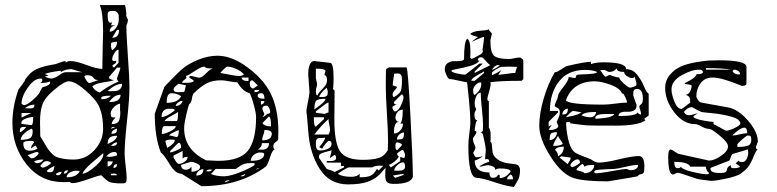

<svg xmlns="http://www.w3.org/2000/svg" viewBox="-20 -716 3069 758"><path d="M256 2Q248 3 230 3Q141 3 85 -67Q29 -137 29 -231Q29 -295 53 -363Q56 -366 67 -381Q78 -396 78 -397V-400Q98 -431 124 -443Q150 -455 195 -462Q201 -463 216.5 -469Q232 -475 239 -475V-468Q245 -475 258 -475Q280 -475 321.5 -459.5Q363 -444 384 -444Q384 -465 385.5 -528Q387 -591 387 -593Q387 -665 374 -696H472Q476 -696 479 -659Q478 -658 478 -656Q478 -653 481.5 -646Q485 -639 485 -638Q485 -628 479 -616Q479 -574 485 -492Q491 -410 491 -370Q491 -326 481.5 -239.5Q472 -153 472 -110Q472 -94 476 -61.5Q480 -29 480 -13Q480 0 477 4Q474 8 461 8Q427 8 414 3Q401 -2 380 -24Q371 -24 328 -8.5Q285 7 266 7Q259 7 256 2ZM281 -42Q269 -42 256 -35Q243 -28 243 -16Q284 -16 295 -41Q294 -41 288 -41.5Q282 -42 281 -42ZM201 -30Q201 -24 208 -24Q214 -24 218.5 -28Q223 -32 223 -38Q214 -38 201 -30ZM418 -30V-24H442Q440 -31 429 -31L424 -30Q420 -30 418 -30ZM248 -44Q233 -44 232 -30Q248 -32 248 -44ZM387 -111Q384 -108 347 -77Q310 -46 306 -30Q325 -32 356.5 -59.5Q388 -87 388 -107Q388 -108 388 -109ZM165 -41Q166 -36 178 -36Q187 -36 190 -41.5Q193 -47 195 -61Q168 -48 165 -41ZM139 -61Q144 -54 150 -54H149L156 -56Q162 -58 170 -62.5Q178 -67 182 -73Q174 -80 164 -80Q153 -80 142 -65Q140 -62 139 -61ZM442 -68Q428 -68 428 -53Q442 -53 442 -68ZM405 -79V-59Q412 -59 418.5 -65.5Q425 -72 425 -79ZM115 -79Q118 -72 128 -72Q143 -72 152 -86H147Q130 -86 115 -79ZM139 -178Q145 -169 155.5 -150.5Q166 -132 170.5 -126Q175 -120 185 -109.5Q195 -99 205 -95.5Q215 -92 231.5 -89Q248 -86 270 -86Q318 -86 352.5 -123Q387 -160 387 -208Q387 -282 356 -320Q334 -346 303.5 -370.5Q273 -395 251 -395Q244 -395 233.5 -389.5Q223 -384 214.5 -377.5Q206 -371 198 -364.5Q190 -358 189 -357Q157 -330 147.5 -303.5Q138 -277 138 -233Q138 -226 138.5 -207.5Q139 -189 139 -178ZM89 -103Q101 -91 105 -91Q113 -91 121.5 -97.5Q130 -104 133 -111Q130 -116 125 -116Q121 -116 106.5 -110Q92 -104 89 -103ZM430 -116Q415 -116 399 -98H404Q410 -97 411 -97Q430 -97 442 -103Q442 -111 439.5 -113.5Q437 -116 430 -116ZM72 -150Q72 -121 96 -121Q114 -121 128 -129L121 -141Q106 -135 104 -129L103 -132Q103 -142 115 -154Q113 -160 102 -160Q72 -160 72 -150ZM442 -154Q431 -154 418 -141Q425 -140 426 -140Q442 -140 442 -154ZM442 -180Q423 -180 414 -173.5Q405 -167 405 -147L414 -152Q423 -156 427.5 -159Q432 -162 437 -168Q442 -174 442 -180ZM104 -208Q62 -186 62 -164Q86 -164 97.5 -170Q109 -176 109 -197Q109 -207 104 -208ZM442 -208Q420 -202 420 -188Q432 -188 437 -191.5Q442 -195 442 -208ZM75 -215Q64 -215 61 -210.5Q58 -206 58 -194Q66 -194 84 -215ZM430 -215Q420 -215 418 -208Q422 -208 436 -215ZM64 -230 65 -227 104 -222Q111 -222 111 -254Q97 -254 80.5 -247.5Q64 -241 64 -230ZM436 -252Q421 -237 421 -226Q443 -226 449 -238Q455 -250 455 -273L454 -280Q454 -286 454 -294Q454 -302 454 -307Q440 -304 428.5 -292Q417 -280 417 -267Q417 -257 420 -254.5Q423 -252 436 -252ZM65 -270V-252L104 -270ZM116 -303Q97 -303 78 -289Q80 -289 86 -288.5Q92 -288 93 -288Q100 -288 102.5 -288Q105 -288 109 -289.5Q113 -291 114.5 -294Q116 -297 116 -303ZM65 -307Q65 -306 69 -303.5Q73 -301 75 -301Q87 -301 112 -323.5Q137 -346 139 -357Q140 -358 143 -363.5Q146 -369 146 -370Q149 -372 157.5 -374.5Q166 -377 172 -381Q178 -385 178 -391Q178 -392 178 -392L177 -394Q162 -388 133 -388Q147 -388 147 -400Q147 -406 141 -406Q115 -406 90 -370.5Q65 -335 65 -307ZM456 -342Q430 -342 411 -313Q456 -313 456 -342ZM411 -338Q386 -338 380 -332V-324Q404 -324 418 -338ZM344 -375Q356 -355 374 -351Q411 -379 448 -394Q442 -400 442 -406Q442 -410 448.5 -426Q455 -442 455 -449H442L411 -413Q410 -410 410 -409Q410 -406 417 -403Q424 -400 430 -400Q419 -395 389 -391Q359 -387 344 -375ZM462 -385Q436 -385 405 -357L411 -356Q417 -356 418 -356Q432 -356 439.5 -357Q447 -358 454.5 -365Q462 -372 462 -385ZM313 -413Q315 -408 321.5 -398Q328 -388 334 -388Q336 -388 368 -400Q354 -400 348.5 -409.5Q343 -419 324 -419Q314 -419 313 -413ZM157 -413Q174 -406 182 -406Q195 -406 212.5 -418.5Q230 -431 239 -431H306Q303 -431 285 -436.5Q267 -442 263 -443Q236 -443 220 -431V-437Q174 -431 157 -424L171 -418ZM423 -456 430 -449 448 -468V-520Q440 -520 431.5 -506Q423 -492 423 -483Q423 -475 430 -475Q432 -475 435 -475.5Q438 -476 439 -476Q439 -469 437 -467Q435 -465 431 -463Q427 -461 423 -456ZM418 -542Q418 -523 423 -518Q442 -529 442 -551Q418 -551 418 -542ZM442 -598 423 -567Q450 -567 450 -598ZM436 -616Q413 -611 413 -591Q428 -591 438.5 -606.5Q449 -622 449 -638Q449 -651 448.5 -656Q448 -661 443 -667Q438 -673 428 -673Q420 -673 416.5 -672.5Q413 -672 410 -670.5Q407 -669 406 -665Q405 -661 405 -653Q405 -626 417 -626L423 -628L418 -616Z M775 19 697 -30Q672 -30 649.5 -68Q627 -106 615 -114Q591 -173 591 -267L629 -373Q630 -375 656 -401.5Q682 -428 695 -440Q722 -464 762 -480Q802 -496 838 -496Q889 -496 943 -460Q1016 -411 1047.5 -349Q1079 -287 1079 -197Q1079 -194 1078.5 -179.5Q1078 -165 1078 -164Q1076 -160 1067.5 -154.5Q1059 -149 1059 -139Q1059 -129 1065 -126Q1056 -126 1046 -94.5Q1036 -63 1029 -58Q926 19 775 19ZM881 -4Q870 -4 868 4L887 -3L884 -4ZM813 -29Q834 -20 864 -20Q883 -20 913 -30.5Q943 -41 964 -52Q985 -63 985 -65V-72Q984 -72 975.5 -72Q967 -72 965.5 -72Q964 -72 957.5 -71.5Q951 -71 948.5 -70Q946 -69 941 -67.5Q936 -66 932 -63.5Q928 -61 924 -58Q912 -49 911 -49H831ZM948 -29 929 -21 932 -20Q935 -20 936 -20Q946 -20 948 -29ZM783 -48Q772 -48 763.5 -40.5Q755 -33 755 -23Q783 -23 783 -48ZM736 -58V-38Q748 -38 759 -43Q770 -48 770 -58Q770 -65 756.5 -71Q743 -77 736 -77H733Q730 -76 713.5 -71Q697 -66 695 -65Q695 -46 714 -46Q727 -46 736 -58ZM810 -47Q796 -47 794 -40H797Q800 -39 801 -39Q811 -39 819 -46H815Q811 -47 810 -47ZM1002 -52Q994 -52 991 -46L1004 -52ZM665 -99V-95Q678 -69 686 -69Q697 -69 709 -77.5Q721 -86 721 -97Q705 -97 701 -89V-120L665 -102ZM708 -225Q707 -219 707 -209Q707 -125 794 -83Q798 -83 818 -82Q838 -81 841 -81Q928 -81 959.5 -122Q991 -163 991 -253Q991 -269 982.5 -300.5Q974 -332 966 -348Q939 -354 917 -391Q907 -391 885.5 -395Q864 -399 853 -399Q819 -399 796 -387Q773 -375 745 -348Q740 -343 737.5 -326Q735 -309 727 -305Q723 -296 716 -265.5Q709 -235 708 -225ZM1006 -114Q993 -114 981.5 -104Q970 -94 970 -81Q1023 -81 1023 -108Q1023 -114 1006 -114ZM652 -120V-114Q670 -117 695 -132Q695 -152 686 -152L683 -151ZM1014 -151Q1014 -135 998 -126Q999 -126 1006 -125.5Q1013 -125 1014 -125Q1042 -125 1042 -151ZM633 -157 640 -132Q641 -133 645.5 -135.5Q650 -138 652 -139.5Q654 -141 658 -144.5Q662 -148 664.5 -150.5Q667 -153 668.5 -156.5Q670 -160 670 -164Q660 -165 659 -165Q633 -165 633 -157ZM1024 -203Q1024 -193 1019.5 -183Q1015 -173 1015 -162Q1053 -162 1053 -188Q1053 -203 1024 -203ZM647 -182 677 -175Q686 -175 686 -202Q682 -202 667.5 -195Q653 -188 647 -182ZM674 -218H629Q619 -218 619 -187Q630 -187 652 -197.5Q674 -208 674 -218ZM1016 -230Q1024 -217 1050 -217Q1050 -256 1041 -256ZM683 -274Q678 -270 655.5 -258Q633 -246 629 -238H677Q683 -238 683 -274ZM649 -287Q618 -287 618 -254Q637 -254 670 -280Q670 -287 655 -287Q653 -287 651 -286H650ZM1023 -266V-265Q1023 -263 1020.5 -259.5Q1018 -256 1016 -256Q1017 -256 1018 -255.5Q1019 -255 1020 -255Q1022 -255 1029 -261L1036 -267Q1047 -267 1047 -274Q1047 -280 1042.5 -289.5Q1038 -299 1032 -299Q1016 -299 1016 -287Q1016 -282 1019.5 -275.5Q1023 -269 1023 -266ZM698 -318Q692 -318 683 -311Q674 -304 674 -298Q694 -298 701 -317Q699 -318 698 -318ZM1010 -317V-303Q1015 -303 1019.5 -307.5Q1024 -312 1024 -317ZM656 -348Q638 -348 638 -310Q683 -310 695 -336Q679 -348 656 -348ZM997 -339Q997 -326 1024 -326Q1024 -348 1011 -348Q997 -348 997 -339ZM665 -364Q665 -352 682 -352Q708 -352 708 -354L714 -379Q690 -385 686 -385Q683 -385 674.5 -377Q666 -369 665 -364ZM985 -361V-352Q1002 -352 1004 -361ZM966 -385Q966 -370 979 -366Q998 -378 998 -379Q996 -381 990.5 -386Q985 -391 981 -395Q977 -399 976 -399Q966 -399 966 -385ZM714 -416Q716 -413 716 -410Q716 -406 707.5 -400.5Q699 -395 699 -389H713Q745 -389 745 -398L727 -410Q727 -416 733 -416Q739 -416 751 -412.5Q763 -409 765 -409Q777 -409 795 -428Q813 -447 825 -447Q823 -446 810 -446Q792 -446 788 -453Q774 -453 749.5 -436Q725 -419 714 -416ZM934 -410Q934 -396 961 -396V-410ZM850 -428Q853 -428 882 -422Q911 -416 924 -416Q934 -416 943 -422Q933 -435 912.5 -444Q892 -453 877 -453Q874 -453 863.5 -443Q853 -433 850 -428Z M1502 -53Q1501 -53 1483.5 -32.5Q1466 -12 1436 0Q1406 12 1354 12Q1281 12 1242 -49.5Q1203 -111 1197 -197Q1197 -200 1194 -234Q1191 -268 1190 -271V-284Q1202 -344 1202 -351Q1202 -355 1199.5 -385.5Q1197 -416 1197 -419V-429Q1197 -444 1202.5 -459.5Q1208 -475 1221 -475L1283 -468Q1297 -468 1297 -408Q1297 -386 1295 -364L1301 -358Q1301 -335 1300.5 -297Q1300 -259 1300 -244Q1300 -155 1321.5 -120Q1343 -85 1413 -85Q1451 -85 1474 -92Q1497 -99 1511 -123Q1511 -129 1511.5 -141Q1512 -153 1512 -159Q1512 -195 1507.5 -267Q1503 -339 1503 -376Q1503 -442 1505 -444L1516 -450H1585Q1590 -450 1600 -264.5Q1610 -79 1610 -18Q1602 10 1536 10Q1515 10 1508 3Q1501 -4 1501 -24Q1501 -31 1501.5 -41Q1502 -51 1502 -53ZM1314 -30Q1330 -18 1367 -18Q1390 -18 1400 -30V-16Q1429 -16 1442.5 -22Q1456 -28 1468 -49L1475 -43L1493 -61Q1491 -61 1486 -61.5Q1481 -62 1480 -62Q1461 -62 1449 -55H1357Q1353 -55 1336.5 -45Q1320 -35 1314 -30ZM1531 -23 1540 -14 1573 -25V-30ZM1270 -49Q1294 -42 1301 -37L1338 -55V-61H1326V-74H1270V-81Q1271 -81 1275 -80.5Q1279 -80 1283 -80Q1307 -80 1307 -92Q1307 -102 1301 -105L1283 -92Q1283 -98 1286 -107Q1289 -116 1289 -123Q1286 -121 1272.5 -118Q1259 -115 1249 -110.5Q1239 -106 1239 -98L1240 -92ZM1571 -75Q1560 -75 1548.5 -64Q1537 -53 1536 -43L1542 -42Q1548 -42 1553 -42Q1579 -42 1579 -57Q1579 -75 1571 -75ZM1516 -66Q1516 -62 1523 -55L1560 -80V-96Q1563 -96 1568 -94Q1573 -92 1574 -92Q1579 -92 1579 -105Q1579 -108 1575.5 -116Q1572 -124 1571 -124Q1566 -124 1560.5 -120Q1555 -116 1551 -113L1548 -110Q1548 -100 1555 -98Q1546 -84 1533.5 -75Q1521 -66 1516 -66ZM1227 -155Q1227 -154 1227 -151Q1227 -148 1227 -146.5Q1227 -145 1227 -142Q1227 -139 1227.5 -137.5Q1228 -136 1228.5 -133.5Q1229 -131 1230 -129.5Q1231 -128 1232 -126.5Q1233 -125 1235 -124Q1237 -123 1239 -122.5Q1241 -122 1244 -122Q1260 -122 1274.5 -128.5Q1289 -135 1289 -148Q1289 -160 1277 -160Q1274 -159 1265 -148Q1256 -137 1252 -129L1240 -135Q1261 -159 1264 -172Q1260 -172 1250.5 -171.5Q1241 -171 1237.5 -170.5Q1234 -170 1230.5 -166Q1227 -162 1227 -155ZM1541 -139Q1541 -125 1548 -123Q1567 -142 1567 -144Q1567 -147 1560 -150.5Q1553 -154 1548 -154Q1541 -154 1541 -139ZM1575 -193Q1565 -193 1556 -184.5Q1547 -176 1547 -165Q1565 -165 1570 -169.5Q1575 -174 1575 -193ZM1277 -246Q1251 -224 1221 -185H1277Q1278 -185 1280.5 -192Q1283 -199 1283 -203Q1283 -210 1280 -224Q1277 -238 1277 -246ZM1555 -235Q1535 -235 1535 -189Q1550 -189 1560.5 -201Q1571 -213 1571 -228H1560Q1570 -236 1570 -283Q1557 -283 1549 -273Q1541 -263 1541 -250Q1544 -235 1555 -235ZM1219 -253Q1219 -216 1227 -216L1259 -246V-253ZM1227 -271 1264 -266H1259Q1262 -266 1268 -269Q1274 -272 1277 -272V-309Q1277 -311 1276 -311Q1273 -311 1263 -304Q1253 -297 1242 -288Q1231 -279 1227 -277ZM1529 -293Q1529 -288 1532 -282Q1535 -276 1539 -276Q1551 -276 1562 -298Q1573 -320 1573 -333Q1573 -335 1570.5 -339.5Q1568 -344 1566 -344L1536 -314L1535 -312Q1535 -303 1548 -303Q1543 -303 1536 -299Q1529 -295 1529 -293ZM1265 -326Q1238 -326 1229.5 -319.5Q1221 -313 1221 -284Q1265 -314 1265 -326ZM1270 -370Q1243 -347 1240 -333Q1252 -333 1256 -333Q1260 -333 1265.5 -335Q1271 -337 1272.5 -341.5Q1274 -346 1274 -354Q1274 -358 1270 -370ZM1536 -333Q1558 -346 1562.5 -357.5Q1567 -369 1567 -403Q1567 -426 1551 -426Q1548 -426 1542.5 -425.5Q1537 -425 1536 -425L1530 -379Q1547 -375 1547 -371Q1547 -369 1538.5 -360Q1530 -351 1530 -342Q1530 -333 1536 -333ZM1227 -355Q1227 -340 1233 -339Q1236 -348 1253.5 -365.5Q1271 -383 1271 -397Q1271 -414 1266 -417L1261 -420Q1261 -424 1265 -435Q1265 -445 1227 -445V-407L1232 -384Q1232 -380 1229.5 -371.5Q1227 -363 1227 -355Z M1862 -14Q1829 -14 1829 -141Q1829 -160 1833 -190Q1837 -220 1837 -230Q1837 -278 1824 -391Q1816 -392 1789.5 -398Q1763 -404 1755 -404Q1750 -404 1743 -418.5Q1736 -433 1736 -442Q1736 -459 1747.5 -467Q1759 -475 1773 -474.5Q1787 -474 1799 -475.5Q1811 -477 1812 -483Q1812 -551 1824 -563Q1837 -558 1837 -516Q1837 -508 1837 -498L1836 -489L1842 -483L1853 -488Q1865 -494 1875.5 -500.5Q1886 -507 1886 -512Q1886 -513 1885.5 -516Q1885 -519 1885 -521V-520Q1891 -557 1891 -570H1889Q1885 -570 1864 -560.5Q1843 -551 1842 -551Q1847 -556 1867 -570Q1847 -574 1836 -582Q1849 -593 1874.5 -594.5Q1900 -596 1910 -600Q1910 -596 1916 -590.5Q1922 -585 1922 -582Q1922 -581 1919 -570Q1916 -559 1916 -557Q1916 -508 1931 -495.5Q1946 -483 1990 -483Q1997 -483 2010 -486Q2023 -489 2032 -489Q2035 -489 2040.5 -484.5Q2046 -480 2046 -477V-403L2039 -397Q1949 -397 1916 -391Q1916 -390 1916.5 -387.5Q1917 -385 1917 -384Q1917 -374 1910.5 -353Q1904 -332 1904 -323Q1904 -321 1906.5 -318.5Q1909 -316 1910 -316V-212Q1917 -205 1917 -181Q1917 -176 1917 -170Q1917 -164 1916.5 -160.5Q1916 -157 1916 -156Q1921 -155 1922 -142.5Q1923 -130 1924.5 -115.5Q1926 -101 1944 -87Q1962 -73 1996 -70L2003 -69Q2011 -68 2013 -68Q2015 -68 2020.5 -66Q2026 -64 2027.5 -61.5Q2029 -59 2031 -55Q2033 -51 2033 -45Q2033 -32 2031 -23Q2029 -14 2027 -9.5Q2025 -5 2019 5Q2013 15 2009 22Q1983 20 1933 3.5Q1883 -13 1862 -14ZM1996 -27Q1982 -19 1982 -8H2005Q2005 -24 1996 -27ZM1912 -35Q1912 -14 1927 -14Q1941 -14 1947 -27Q1948 -27 1950 -25.5Q1952 -24 1953 -24V-13Q1977 -13 1996 -39Q1994 -51 1953 -51Q1943 -51 1934 -45Q1935 -46 1935 -49Q1935 -55 1924 -59.5Q1913 -64 1907 -64Q1901 -64 1890.5 -61Q1880 -58 1873 -58Q1874 -61 1883.5 -66Q1893 -71 1901 -74L1910 -77L1911 -79Q1911 -88 1904 -88Q1903 -88 1900 -87.5Q1897 -87 1895 -87Q1895 -90 1896.5 -106.5Q1898 -123 1898 -125Q1897 -137 1892 -161Q1887 -185 1886 -187L1879 -193L1886 -199Q1886 -200 1886.5 -209Q1887 -218 1887 -222Q1887 -244 1882.5 -285.5Q1878 -327 1878 -350Q1866 -350 1860 -335.5Q1854 -321 1854 -307Q1854 -295 1857 -291Q1860 -287 1860 -286Q1860 -282 1856.5 -277Q1853 -272 1853 -263Q1853 -242 1863 -242Q1865 -242 1867 -243Q1862 -243 1858 -227.5Q1854 -212 1854 -199Q1861 -199 1861 -194Q1861 -190 1854 -180.5Q1847 -171 1847 -170Q1847 -158 1852 -148Q1857 -138 1857 -134Q1857 -126 1848 -113Q1855 -95 1860 -95Q1878 -95 1886 -101Q1882 -95 1870.5 -89Q1859 -83 1854 -82Q1854 -35 1912 -35ZM1848 -361Q1848 -342 1854 -341Q1880 -361 1880 -384L1879 -391Q1867 -391 1857.5 -380.5Q1848 -370 1848 -361ZM1891 -434Q1886 -431 1871.5 -423Q1857 -415 1849 -409Q1841 -403 1841 -397H1854L1891 -428ZM1762 -437Q1762 -431 1784.5 -426Q1807 -421 1817 -421L1873 -465H1886L1854 -434V-428L1916 -459Q1909 -462 1897.5 -476Q1886 -490 1880 -490Q1866 -490 1866 -477H1873Q1865 -464 1837 -456Q1809 -448 1785.5 -444Q1762 -440 1762 -437ZM1991 -453 1960 -452Q1952 -451 1937 -441.5Q1922 -432 1922 -428V-420Q1927 -420 1942.5 -429Q1958 -438 1960 -440L1947 -421Q1959 -421 1981 -424.5Q2003 -428 2014 -428L2021 -452Q2018 -452 2005.5 -452.5Q1993 -453 1991 -453ZM1947 -459Q1933 -459 1922 -440Q1927 -441 1938.5 -447.5Q1950 -454 1953 -459Z M2109 -219Q2109 -269 2127 -329Q2145 -389 2171 -432Q2172 -431 2173 -431Q2179 -431 2197.5 -443.5Q2216 -456 2221 -456Q2290 -472 2313 -472V-463Q2333 -470 2362 -470Q2452 -470 2452 -443Q2478 -443 2495 -421.5Q2512 -400 2522.5 -375Q2533 -350 2541 -346V-260L2523 -247L2528 -241Q2501 -220 2410 -220Q2314 -220 2297.5 -221Q2281 -222 2232 -229Q2231 -235 2226 -235Q2225 -235 2221 -234Q2217 -233 2215 -233Q2215 -204 2222.5 -169Q2230 -134 2245 -118Q2253 -110 2282 -99Q2311 -88 2313 -87Q2331 -74 2344 -74Q2370 -74 2423.5 -87Q2477 -100 2502 -100Q2524 -100 2524 -59Q2524 -39 2520.5 -34Q2517 -29 2509.5 -28Q2502 -27 2497 -20Q2491 -18 2380 0Q2286 0 2245 -13Q2198 -28 2153.5 -98Q2109 -168 2109 -219ZM2257 -44Q2279 -38 2282 -37Q2287 -32 2288 -32Q2303 -32 2314.5 -41.5Q2326 -51 2326 -65Q2288 -65 2288 -56Q2288 -59 2284.5 -64Q2281 -69 2279 -69Q2277 -69 2266.5 -59.5Q2256 -50 2256 -47Q2257 -45 2257 -44ZM2325 -37Q2330 -32 2331 -32Q2351 -32 2396 -40.5Q2441 -49 2455 -49L2461 -46L2467 -44Q2499 -44 2499 -65Q2480 -65 2449.5 -57.5Q2419 -50 2405 -49Q2395 -49 2377 -48Q2359 -47 2345 -46L2331 -44ZM2232 -62Q2232 -61 2235 -58.5Q2238 -56 2239 -56Q2248 -58 2259 -65Q2270 -72 2270 -75Q2270 -79 2268 -82Q2266 -85 2264 -86Q2262 -87 2261 -87Q2252 -87 2242 -78.5Q2232 -70 2232 -62ZM2189 -94 2221 -68Q2233 -86 2233 -91L2232 -94L2196 -99ZM2171 -124Q2183 -115 2183 -99Q2206 -111 2206 -137Q2177 -137 2171 -124ZM2183 -180Q2164 -150 2164 -140Q2193 -140 2202 -148Q2199 -155 2192 -164.5Q2185 -174 2183 -180ZM2179 -194Q2160 -194 2155 -188.5Q2150 -183 2150 -163Q2162 -163 2170.5 -172.5Q2179 -182 2179 -194ZM2158 -223 2146 -204Q2147 -204 2151 -203.5Q2155 -203 2156 -203Q2165 -203 2174.5 -207.5Q2184 -212 2184 -220Q2184 -221 2181 -226.5Q2178 -232 2178 -235Q2180 -240 2183.5 -247.5Q2187 -255 2188.5 -260.5Q2190 -266 2190 -274Q2190 -286 2180 -290.5Q2170 -295 2170 -299Q2170 -303 2176.5 -317.5Q2183 -332 2183 -337Q2183 -346 2204 -372.5Q2225 -399 2225 -412Q2227 -412 2237 -410Q2247 -408 2250 -408Q2253 -408 2254 -413.5Q2255 -419 2257 -420Q2262 -422 2282 -422.5Q2302 -423 2319.5 -425Q2337 -427 2337 -432Q2320 -440 2290 -440Q2222 -440 2186.5 -394Q2151 -348 2151 -278H2183V-272L2146 -235V-216ZM2377 -266H2371Q2330 -266 2330 -250L2331 -249Q2331 -248 2331 -247L2344 -248Q2357 -249 2368.5 -250.5Q2380 -252 2391.5 -256Q2403 -260 2405 -266ZM2241 -278Q2239 -278 2228.5 -268Q2218 -258 2214 -253Q2222 -255 2232 -257Q2242 -259 2247 -260Q2252 -261 2259.5 -264Q2267 -267 2276 -272Q2274 -273 2245 -278ZM2276 -260Q2296 -253 2311 -253Q2320 -253 2326.5 -259Q2333 -265 2333 -274Q2283 -274 2276 -260ZM2493 -299Q2493 -285 2482 -279.5Q2471 -274 2457.5 -275Q2444 -276 2433 -272.5Q2422 -269 2422 -258Q2492 -258 2497 -272Q2502 -264 2511 -264Q2511 -272 2507.5 -282Q2504 -292 2504 -296Q2504 -299 2511 -304.5Q2518 -310 2518 -326Q2518 -365 2495 -365Q2488 -365 2484.5 -361.5Q2481 -358 2480.5 -353.5Q2480 -349 2480 -339Q2491 -306 2493 -303ZM2222 -287Q2213 -287 2206.5 -280Q2200 -273 2200 -264Q2213 -264 2217.5 -269Q2222 -274 2222 -287ZM2214 -320Q2223 -303 2362 -303Q2380 -303 2409.5 -307Q2439 -311 2456 -311Q2456 -316 2449 -331.5Q2442 -347 2438 -347L2436 -346Q2429 -367 2391.5 -381Q2354 -395 2328 -395Q2242 -395 2214 -320ZM2425 -410Q2425 -402 2443 -386Q2461 -370 2467 -370Q2473 -370 2483 -374Q2493 -378 2493 -383Q2493 -388 2489 -401L2485 -414Q2485 -408 2473 -408Q2465 -409 2454.5 -416Q2444 -423 2444 -432Q2415 -432 2415 -446Q2414 -446 2411 -442.5Q2408 -439 2401.5 -435.5Q2395 -432 2385 -432Q2381 -432 2375 -436Q2369 -440 2362 -440Q2361 -440 2355.5 -439.5Q2350 -439 2349 -439Q2351 -438 2358.5 -426Q2366 -414 2371 -413Q2372 -413 2378 -416.5Q2384 -420 2388 -420Q2389 -420 2402 -415Q2415 -410 2425 -410Z M2786 -2 2741 -8Q2736 -8 2699 -21Q2662 -34 2656 -34Q2651 -34 2646 -30.5Q2641 -27 2637 -27Q2618 -27 2618 -97Q2618 -126 2628 -126Q2635 -124 2646 -116Q2657 -108 2662 -108L2779 -82Q2799 -82 2826.5 -100.5Q2854 -119 2854 -138Q2854 -154 2821.5 -180.5Q2789 -207 2781 -207Q2767 -207 2750 -216.5Q2733 -226 2724 -226Q2678 -226 2642 -272.5Q2606 -319 2606 -369Q2606 -399 2625 -421Q2644 -443 2668 -453.5Q2692 -464 2726 -470Q2760 -476 2779 -477Q2798 -478 2817 -478Q2927 -478 2927 -452V-386Q2927 -377 2909 -377Q2829 -410 2793 -410Q2763 -410 2746 -387.5Q2729 -365 2729 -335Q2729 -331 2735.5 -321.5Q2742 -312 2749 -311L2854 -292Q2894 -285 2933 -240Q2972 -195 2972 -157Q2972 -156 2968 -146Q2964 -136 2964 -132Q2964 -131 2966.5 -128.5Q2969 -126 2971 -126Q2963 -120 2952 -90Q2945 -75 2938 -63.5Q2931 -52 2920.5 -43.5Q2910 -35 2903.5 -30Q2897 -25 2881 -20Q2865 -15 2859 -13.5Q2853 -12 2832 -8Q2811 -4 2804 -3ZM2668 -58Q2673 -47 2713 -37.5Q2753 -28 2770 -28Q2779 -28 2779 -34Q2770 -38 2766 -58H2705Q2697 -77 2642 -77Q2642 -52 2655 -52Q2666 -52 2668 -58ZM2785 -49Q2785 -33 2823 -33Q2837 -33 2843 -36Q2849 -39 2849 -43.5Q2849 -48 2852.5 -54Q2856 -60 2865 -64Q2865 -56 2867.5 -54Q2870 -52 2877 -52Q2895 -52 2902 -58Q2899 -62 2884 -71L2896 -82Q2899 -76 2909 -76Q2921 -76 2927.5 -88Q2934 -100 2934 -113Q2934 -122 2932 -126L2872 -108Q2867 -103 2864.5 -94Q2862 -85 2859 -82L2785 -53ZM2932 -181H2931Q2928 -181 2909.5 -165Q2891 -149 2891 -145V-136Q2904 -136 2910 -136.5Q2916 -137 2926.5 -139Q2937 -141 2941.5 -147.5Q2946 -154 2946 -164Q2946 -178 2941 -180Q2937 -181 2932 -181ZM2918 -212Q2908 -212 2891 -199Q2874 -186 2872 -181Q2883 -181 2900 -185.5Q2917 -190 2930 -190Q2930 -212 2918 -212ZM2797 -225Q2803 -224 2823.5 -212Q2844 -200 2847 -200Q2857 -200 2877 -209Q2897 -218 2903 -227Q2903 -245 2868.5 -255Q2834 -265 2792.5 -269Q2751 -273 2749 -274Q2744 -276 2735 -280.5Q2726 -285 2719.5 -289Q2713 -293 2711 -293Q2695 -293 2680 -274Q2686 -261 2701 -261Q2707 -261 2717.5 -264.5Q2728 -268 2736 -268Q2721 -262 2717 -255Q2722 -247 2752 -241Q2782 -235 2797 -235ZM2631 -363Q2631 -344 2642.5 -315Q2654 -286 2671 -286Q2673 -286 2705 -311Q2705 -327 2701.5 -332.5Q2698 -338 2686 -342Q2706 -342 2711 -378Q2708 -381 2701 -382Q2694 -383 2688.5 -384Q2683 -385 2683 -387Q2683 -388 2693.5 -393Q2704 -398 2715.5 -406Q2727 -414 2730 -423Q2755 -423 2755 -431Q2755 -441 2741 -441Q2710 -441 2670.5 -418.5Q2631 -396 2631 -363ZM2872 -434Q2881 -422 2896 -422L2902 -423Q2902 -431 2894 -436Q2886 -441 2877 -441Q2876 -441 2874 -438Q2872 -435 2872 -434ZM2767 -447V-441H2865Q2836 -447 2767 -447Z"/></svg>

Font: CabinSketch
Style: Regular
Weight: 400
Designer: Pablo Impallari
Foundry: Pablo Impallari. www.impallari.com Igino Marini. www.ikern.com
Version: Version 1.002